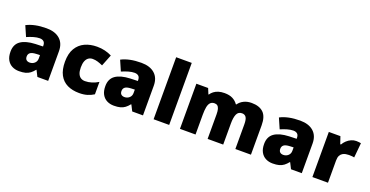

<svg xmlns="http://www.w3.org/2000/svg" viewBox="-31 -1481 4261 2211"><g transform="rotate(20 2100.0 -375.0)"><path d="M336 -563Q441 -563 500 -511Q559 -459 559 -363V0H427L390 -73H386Q363 -44 338.5 -25.5Q314 -7 282 1.5Q250 10 204 10Q156 10 118 -9.5Q80 -29 58 -68.5Q36 -108 36 -169Q36 -258 97.5 -301Q159 -344 276 -349L368 -352V-360Q368 -397 350 -412.5Q332 -428 301 -428Q268 -428 228 -416.5Q188 -405 147 -387L92 -513Q140 -538 200.5 -550.5Q261 -563 336 -563ZM325 -245Q273 -243 251.5 -226.5Q230 -210 230 -180Q230 -152 245 -138.5Q260 -125 285 -125Q320 -125 344.5 -147Q369 -169 369 -204V-247Z M941 10Q857 10 795 -20Q733 -50 699 -113Q665 -176 665 -274Q665 -375 703 -438.5Q741 -502 806.5 -532.5Q872 -563 956 -563Q1007 -563 1052.5 -552Q1098 -541 1137 -521L1081 -380Q1047 -395 1017.5 -404Q988 -413 956 -413Q927 -413 905 -398Q883 -383 871 -352.5Q859 -322 859 -275Q859 -227 871.5 -198Q884 -169 906 -155.5Q928 -142 957 -142Q998 -142 1039.5 -155Q1081 -168 1118 -191V-39Q1084 -17 1041 -3.5Q998 10 941 10Z M1498 -563Q1603 -563 1662 -511Q1721 -459 1721 -363V0H1589L1552 -73H1548Q1525 -44 1500.5 -25.5Q1476 -7 1444 1.5Q1412 10 1366 10Q1318 10 1280 -9.5Q1242 -29 1220 -68.5Q1198 -108 1198 -169Q1198 -258 1259.5 -301Q1321 -344 1438 -349L1530 -352V-360Q1530 -397 1512 -412.5Q1494 -428 1463 -428Q1430 -428 1390 -416.5Q1350 -405 1309 -387L1254 -513Q1302 -538 1362.5 -550.5Q1423 -563 1498 -563ZM1487 -245Q1435 -243 1413.5 -226.5Q1392 -210 1392 -180Q1392 -152 1407 -138.5Q1422 -125 1447 -125Q1482 -125 1506.5 -147Q1531 -169 1531 -204V-247Z M2042 0H1851V-760H2042Z M2849 -563Q2944 -563 2994 -515Q3044 -467 3044 -360V0H2853V-301Q2853 -364 2836 -388.5Q2819 -413 2786 -413Q2740 -413 2722 -372.5Q2704 -332 2704 -258V0H2513V-301Q2513 -341 2506 -365.5Q2499 -390 2485 -401.5Q2471 -413 2449 -413Q2416 -413 2397.5 -393Q2379 -373 2372 -335Q2365 -297 2365 -242V0H2174V-553H2318L2346 -485H2351Q2366 -508 2389 -525.5Q2412 -543 2444 -553Q2476 -563 2517 -563Q2578 -563 2617.5 -542.5Q2657 -522 2682 -486H2688Q2714 -523 2755.5 -543Q2797 -563 2849 -563Z M3444 -563Q3549 -563 3608 -511Q3667 -459 3667 -363V0H3535L3498 -73H3494Q3471 -44 3446.5 -25.5Q3422 -7 3390 1.5Q3358 10 3312 10Q3264 10 3226 -9.5Q3188 -29 3166 -68.5Q3144 -108 3144 -169Q3144 -258 3205.5 -301Q3267 -344 3384 -349L3476 -352V-360Q3476 -397 3458 -412.5Q3440 -428 3409 -428Q3376 -428 3336 -416.5Q3296 -405 3255 -387L3200 -513Q3248 -538 3308.5 -550.5Q3369 -563 3444 -563ZM3433 -245Q3381 -243 3359.5 -226.5Q3338 -210 3338 -180Q3338 -152 3353 -138.5Q3368 -125 3393 -125Q3428 -125 3452.5 -147Q3477 -169 3477 -204V-247Z M4131 -563Q4147 -563 4164 -561Q4181 -559 4189 -557L4172 -377Q4162 -379 4147.5 -381Q4133 -383 4107 -383Q4089 -383 4068.5 -379.5Q4048 -376 4029.5 -365Q4011 -354 3999.5 -332Q3988 -310 3988 -272V0H3797V-553H3939L3969 -465H3978Q3993 -492 4017 -514.5Q4041 -537 4070.5 -550Q4100 -563 4131 -563Z"/></g></svg>

Font: Noto Sans Devanagari Black
Style: Regular
Weight: 900
Version: Version 2.003